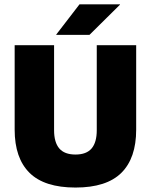

<svg xmlns="http://www.w3.org/2000/svg" viewBox="-20 -847 694 884"><path d="M327.5 16.5Q184.5 16.5 116 -51.2Q47.5 -119 47.5 -250V-639H229V-247.5Q229 -191.5 253 -163.5Q277 -135.5 327.5 -135.5Q378 -135.5 401.8 -163.5Q425.5 -191.5 425.5 -247.5V-639H607V-250Q607 -119 538.8 -51.2Q470.5 16.5 327.5 16.5ZM239 -688 346 -827H532.5V-825.5L392 -686.5H239Z"/></svg>

Font: Anek Kannada ExtraBold
Style: Regular
Weight: 800
Version: Version 1.003